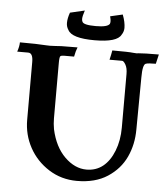

<svg xmlns="http://www.w3.org/2000/svg" viewBox="-53 -791 746 851"><g transform="rotate(5 319.5 -365.5)"><path d="M320.3 12.2Q251 12.2 195.3 -23.2Q139.6 -58.6 108.6 -115.2Q77.6 -171.9 77.6 -238.8V-495.6Q77.6 -535.6 56.2 -535.6H7.3Q15.6 -559.6 15.6 -577.6Q95.2 -577.6 133.3 -574.7Q140.1 -574.2 149.9 -574.2Q163.6 -574.2 173.3 -575.2Q183.1 -576.2 200.2 -576.9Q217.3 -577.6 272 -577.6Q265.1 -561 260.3 -535.6H216.8Q204.1 -535.6 199.7 -532.2Q195.3 -528.8 195.3 -502V-254.9Q195.3 -231.4 199.7 -207Q216.8 -129.4 261.7 -85.4Q306.6 -41.5 358.4 -41.5Q400.4 -41.5 431.2 -65.9Q461.9 -90.3 480.2 -136.7Q498.5 -183.1 498.5 -240.7V-479Q498.5 -505.4 489.7 -520.5Q481 -535.6 474.1 -535.6H418Q421.4 -551.8 422.9 -557.1Q424.3 -562.5 426.8 -577.6Q501 -577.6 519.5 -575.2Q528.8 -574.2 535.2 -574.2Q539.1 -574.2 543.5 -575.2Q568.4 -577.6 633.8 -577.6L624 -535.6Q589.8 -535.6 579.6 -531.7Q565.4 -526.9 565.4 -469.7L563.5 -238.8Q563.5 -171.4 537.4 -115.2Q511.2 -59.1 456.5 -23.4Q401.9 12.2 320.3 12.2ZM344.2 -615.7Q242.7 -615.7 225.1 -650.9Q215.8 -664.6 215.8 -681.6Q215.8 -702.1 225.1 -728L290 -743.2Q281.2 -717.3 281.2 -705.1Q281.2 -698.7 283.7 -693.4Q288.6 -678.7 343.8 -678.7Q397 -678.7 405.8 -694.3Q407.7 -697.8 407.7 -706.5Q407.7 -712.9 403.8 -727.5L459 -740.2Q471.7 -707 471.7 -681.2Q471.2 -664.1 461.9 -650.9Q444.3 -615.7 344.2 -615.7Z"/></g></svg>

Font: Quaaykop
Style: Bold
Weight: 700
Designer: Tup Wanders
Foundry: Free font, DO NOT SELL
Version: Version 1.00;July 31, 2023;FontCreator 11.5.0.2430 64-bit